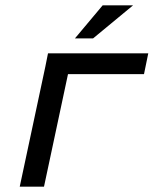

<svg xmlns="http://www.w3.org/2000/svg" viewBox="-20 -700 576 720"><path d="M54 0H145L235 -422H520L536 -500H160L150 -450ZM261 -556H329L479 -680H365Z"/></svg>

Font: LT Wave Text Italic
Style: Regular
Weight: 400
Designer: Daniel Lyons
Version: Version 2.5 (Glyphs App)